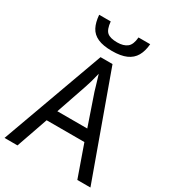

<svg xmlns="http://www.w3.org/2000/svg" viewBox="-221 -1052 1046 1167"><g transform="rotate(30 302.0 -468.0)"><path d="M482 -936Q478 -886 458.5 -852Q439 -818 400.5 -801Q362 -784 301 -784Q238 -784 200.5 -801Q163 -818 145.5 -851.5Q128 -885 124 -936H205Q210 -882 231.5 -863.5Q253 -845 302 -845Q346 -845 371 -864.5Q396 -884 400 -936ZM511 0 433 -221H168L91 0H0L260 -717H344L603 0ZM333 -517Q331 -525 324.5 -546Q318 -567 311.5 -589.5Q305 -612 301 -624Q294 -593 285.5 -563.5Q277 -534 271 -517L197 -301H407Z"/></g></svg>

Font: Noto Sans Display
Style: Regular
Weight: 400
Designer: Monotype Design Team
Foundry: Monotype Imaging Inc.
Version: Version 2.003